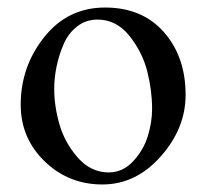

<svg xmlns="http://www.w3.org/2000/svg" viewBox="-20 -480 545 510"><path d="M473 -228Q473 -139 407 -64.5Q341 10 252 10Q162 10 98.5 -51.5Q35 -113 35 -202Q35 -303 97.5 -381.5Q160 -460 259 -460Q358 -460 415.5 -394.5Q473 -329 473 -228ZM384 -191Q384 -240 371 -291Q358 -342 323.5 -385Q289 -428 239 -428Q208 -428 184.5 -409.5Q161 -391 148.5 -361.5Q136 -332 130 -302Q124 -272 124 -244Q124 -198 138 -149.5Q152 -101 186.5 -61.5Q221 -22 269 -22Q306 -22 333.5 -51.5Q361 -81 372.5 -118Q384 -155 384 -191Z"/></svg>

Font: STIX Math
Style: Regular
Weight: 400
Designer: MicroPress Inc., with final additions and corrections provided by Coen Hoffman, Elsevier (retired)
Version: Version 1.1.1